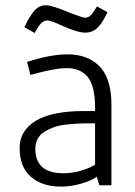

<svg xmlns="http://www.w3.org/2000/svg" viewBox="-20 -691 505 716"><path d="M380.9 -645.5Q361.8 -604.5 343 -586.9Q324.2 -569.3 298.3 -569.3Q268.6 -569.3 210.4 -595.7Q169.9 -614.7 156.2 -614.7Q143.6 -614.7 133.3 -604.2Q123 -593.8 109.4 -567.9L69.8 -590.3H71.3Q92.8 -635.3 110.1 -653.3Q127.4 -671.4 150.9 -671.4Q174.8 -671.4 242.2 -642.6Q287.6 -625 297.4 -625Q309.1 -625 318.4 -634Q327.6 -643.1 341.8 -667ZM111.8 -135.7Q111.8 -44.9 217.3 -44.9Q248.5 -44.9 281 -54.2Q313.5 -63.5 334.5 -77.1V-231H307.1Q283.7 -231 264.2 -229.7Q244.6 -228.5 220.7 -225.6Q196.8 -222.7 178.7 -215.8Q160.6 -209 144.8 -199Q128.9 -189 120.4 -172.9Q111.8 -156.7 111.8 -135.7ZM81.1 -460Q167.5 -488.3 231.4 -488.3Q267.6 -488.3 296.4 -478.3Q325.2 -468.3 347.9 -447Q370.6 -425.8 383.1 -388.9Q395.5 -352.1 395.5 -301.3V0H350.6L340.8 -32.2Q323.2 -18.1 284.2 -6.6Q245.1 4.9 207.5 4.9Q137.2 4.9 95.2 -31.7Q53.2 -68.4 53.2 -138.7Q53.2 -161.1 60.3 -180.4Q67.4 -199.7 84.7 -217.8Q102.1 -235.8 128.7 -248.8Q155.3 -261.7 196.8 -269.3Q238.3 -276.9 291.5 -276.9H334.5V-292.5Q334 -372.6 306.4 -404.8Q278.8 -437 228.5 -437Q221.2 -437 212.6 -436.3Q204.1 -435.5 197.8 -434.8Q191.4 -434.1 180.4 -431.9Q169.4 -429.7 164.3 -429Q159.2 -428.2 146 -425Q132.8 -421.9 129.4 -420.9Q126 -419.9 110.6 -416Q95.2 -412.1 93.3 -411.6Z"/></svg>

Font: Anaheim
Style: Regular
Weight: 400
Designer: vernon adams
Foundry: vernon adams
Version: Version 1.002; ttfautohint (v0.93.5-3d13) -l 8 -r 50 -G 200 